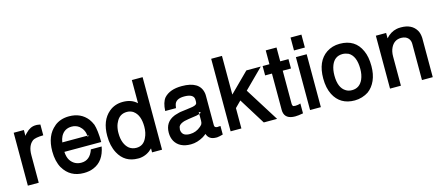

<svg xmlns="http://www.w3.org/2000/svg" viewBox="-50 -1257 4212 1823"><g transform="rotate(-15 2056.5 -345.5)"><path d="M57 -520H157V-463Q162 -470 167.5 -476.5Q173 -483 179 -488Q223 -535 277 -535H290L322 -530V-424Q244 -423 215 -404L214 -402Q190 -384 177 -351Q164 -318 164 -270V0H57Z M475 -220Q478 -167 498 -136Q537 -79 605 -79Q691 -79 724 -178H830Q805 -39 700 4Q658 22 603 22Q468 22 403 -89V-88Q365 -156 365 -254Q365 -410 459 -486H458Q517 -535 604 -535Q720 -535 785 -452Q803 -428 817 -395Q826 -368 831.5 -322.5Q837 -277 837 -220ZM726 -312Q721 -372 676 -410Q644 -434 603 -434Q531 -434 497 -371Q484 -346 479 -312ZM726 -303Q726 -302 725.5 -301Q725 -300 725 -298L739 -312H726Z M1376 -713V0H1278V-39Q1227 13 1159 21Q1154 22 1147.5 22Q1141 22 1135 22Q1005 22 945 -91Q907 -162 907 -261Q907 -412 996 -487Q1053 -535 1133 -535Q1219 -535 1270 -485V-713ZM1146 -433Q1072 -433 1040 -364Q1023 -334 1018 -286Q1017 -278 1017 -271Q1017 -264 1017 -256Q1017 -204 1032.5 -164.5Q1048 -125 1077 -102Q1107 -80 1147 -80Q1216 -80 1247 -148Q1270 -194 1270 -255Q1270 -370 1208 -414H1209Q1180 -433 1146 -433Z M1970 -74V10Q1935 20 1913 22H1903Q1831 22 1813 -38Q1803 -30 1794.5 -24Q1786 -18 1778 -13Q1750 3 1719 12.5Q1688 22 1655 22Q1544 22 1499 -55Q1479 -92 1479 -138Q1479 -244 1574 -283L1585 -287L1624 -298L1638 -301Q1652 -303 1676.5 -306Q1701 -309 1736 -314Q1793 -320 1802 -339L1805 -354V-375Q1805 -423 1741 -432H1742Q1734 -433 1726 -433.5Q1718 -434 1709 -434Q1623 -434 1611 -375V-376L1606 -347H1500Q1504 -432 1538 -473Q1595 -535 1712 -535Q1888 -535 1909 -413Q1910 -408 1910.5 -401Q1911 -394 1911 -386V-97Q1911 -72 1941 -72Q1945 -72 1949 -73ZM1805 -236Q1799 -234 1791.5 -232Q1784 -230 1776 -228L1695 -216Q1604 -204 1592 -162L1593 -163L1589 -140Q1590 -116 1602.5 -99.5Q1615 -83 1641 -78Q1651 -75 1672 -75Q1702 -75 1729 -85.5Q1756 -96 1779 -116Q1784 -120 1789 -125.5Q1794 -131 1797 -135V-134Q1805 -148 1805 -169ZM1815 -240H1814L1824 -244L1805 -257V-236Z M2156 -713V-333L2344 -520H2486L2298 -333L2507 0H2376L2215 -259Q2198 -243 2186 -230Q2174 -217 2156 -200V0H2050V-713Z M2758 -520V-428H2677V-105Q2677 -95 2679.5 -88Q2682 -81 2685 -78L2706 -75Q2716 -75 2730 -77Q2744 -79 2758 -84V13Q2710 22 2680 22Q2582 22 2572 -54L2571 -70V-428H2504V-520H2571V-656H2677V-520Z M2937 -520V0H2831V-520ZM2937 -713V-586H2830V-713Z M3265 -535Q3417 -535 3474 -405Q3502 -345 3502 -253Q3502 -173 3475.5 -113Q3449 -53 3401 -18Q3374 0 3338.5 11Q3303 22 3266 22Q3123 22 3062 -98Q3029 -164 3029 -256Q3029 -426 3134 -497Q3163 -516 3195 -525.5Q3227 -535 3265 -535ZM3266 -434Q3187 -434 3156 -356Q3139 -313 3139 -256Q3139 -135 3206 -95Q3231 -79 3266 -79Q3341 -79 3374 -153Q3393 -197 3393 -254Q3393 -381 3323 -421Q3312 -426 3296 -430Q3280 -434 3266 -434Z M3617 -520H3718V-467Q3764 -519 3823 -531Q3839 -535 3867 -535Q3972 -535 4016 -463Q4026 -447 4031 -427Q4036 -407 4037 -386V0H3931V-355Q3931 -382 3919 -401Q3907 -420 3885 -430Q3866 -438 3843 -438Q3774 -438 3742 -373Q3724 -337 3724 -286V0H3617Z"/></g></svg>

Font: Ekushey Bangla
Style: Bold
Weight: 700
Designer: Al Mamun Sumon
Foundry: Al Mamun Sumon
Version: Version 1.0